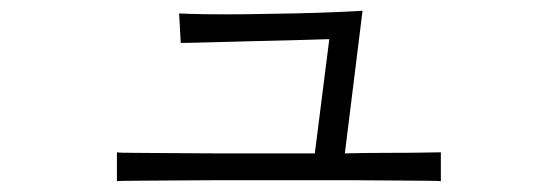

<svg xmlns="http://www.w3.org/2000/svg" viewBox="-20 -448 1040 358"><path d="M198 -110V-164Q203 -163 231 -163Q259 -163 299 -162.5Q339 -162 381.5 -162Q424 -162 458 -162Q492 -162 507 -162H567L594 -375Q566 -374 525.5 -373Q485 -372 443 -371Q401 -370 367 -369Q333 -368 317 -368L314 -423Q328 -422 362.5 -421.5Q397 -421 441.5 -421.5Q486 -422 530 -423Q574 -424 608.5 -425.5Q643 -427 656 -428L623 -162Q663 -163 702.5 -163Q742 -163 770 -163.5Q798 -164 802 -164V-110Q798 -111 771.5 -111Q745 -111 707 -111.5Q669 -112 628.5 -112Q588 -112 555 -112Q522 -112 507 -112Q495 -112 461.5 -112Q428 -112 385 -112Q342 -112 301 -111.5Q260 -111 231 -111Q202 -111 198 -110Z"/></svg>

Font: Zen Kaku Gothic New
Style: Regular
Weight: 400
Designer: Yoshimichi Ohira
Foundry: Positype
Version: Version 1.001